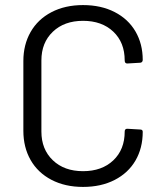

<svg xmlns="http://www.w3.org/2000/svg" viewBox="-20 -728 647 756"><path d="M72 -213V-488Q72 -552 100.5 -602Q129 -652 182.5 -680Q236 -708 307 -708Q378 -708 431.5 -680.5Q485 -653 513.5 -604Q542 -555 542 -492Q542 -487 539 -484Q536 -481 532 -481L481 -478Q471 -478 471 -490Q471 -561 426 -603.5Q381 -646 307 -646Q233 -646 188 -603Q143 -560 143 -490V-210Q143 -140 188 -97Q233 -54 307 -54Q381 -54 426 -96.5Q471 -139 471 -210Q471 -221 481 -221L532 -218Q542 -218 542 -209Q542 -145 513.5 -96Q485 -47 431.5 -19.5Q378 8 307 8Q236 8 182.5 -20Q129 -48 100.5 -98Q72 -148 72 -213Z"/></svg>

Font: Barlow GEO
Style: Regular
Weight: 400
Designer: Jeremy Tribby
Foundry: Tribby Type
Version: Version 1.408